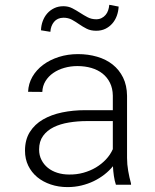

<svg xmlns="http://www.w3.org/2000/svg" viewBox="-20 -761 640 791"><path d="M457.5 0Q452.1 -16.1 449.2 -35.9Q446.3 -55.7 445.3 -76.2Q430.2 -57.6 410.2 -42Q390.1 -26.4 366.5 -14.9Q342.8 -3.4 315.4 3.2Q288.1 9.8 258.3 9.8Q221.2 9.8 189.2 -1Q157.2 -11.7 133.5 -31.2Q109.9 -50.8 96.4 -78.4Q83 -106 83 -140.1Q83 -185.5 103 -217.3Q123 -249 157.2 -268.8Q191.4 -288.6 236.3 -297.9Q281.2 -307.1 330.6 -307.1H444.8V-367.2Q444.3 -397 433.1 -419.7Q421.9 -442.4 402.6 -457.8Q383.3 -473.1 356.7 -481Q330.1 -488.8 298.8 -488.8Q270.5 -488.8 244.9 -481.4Q219.2 -474.1 199.5 -460.4Q179.7 -446.8 167.5 -427Q155.3 -407.2 154.3 -382.3L95.7 -382.8Q97.2 -416.5 113.5 -444.8Q129.9 -473.1 157.7 -493.9Q185.5 -514.6 222.4 -526.4Q259.3 -538.1 301.3 -538.1Q343.3 -538.1 380.1 -527.3Q417 -516.6 444.1 -495.1Q471.2 -473.6 487.1 -441.4Q502.9 -409.2 503.4 -366.2V-110.4Q503.4 -84 508.1 -57.1Q512.7 -30.3 519.5 -5.9L520 0ZM264.6 -42Q295.4 -41.5 323.5 -49.3Q351.6 -57.1 375 -71Q398.4 -85 416.5 -104.2Q434.6 -123.5 444.8 -146.5V-262.2H338.4Q299.8 -262.2 264.2 -256.3Q228.5 -250.5 201.2 -237.1Q173.8 -223.6 157.5 -201.2Q141.1 -178.7 141.1 -145Q141.1 -121.1 150.9 -102.1Q160.6 -83 177.2 -69.6Q193.8 -56.2 216.3 -49.1Q238.8 -42 264.6 -42ZM468.8 -733.9Q467.8 -713.9 461.2 -695.8Q454.6 -677.7 442.6 -664.1Q430.7 -650.4 414.1 -642.3Q397.5 -634.3 376.5 -634.3Q353.5 -634.3 337.2 -642.6Q320.8 -650.9 306.2 -661.1Q291.5 -671.4 276.4 -679.7Q261.2 -688 241.2 -688Q216.3 -687.5 202.6 -670.9Q189 -654.3 187.5 -629.9L148.9 -636.2Q149.4 -655.8 156 -673.8Q162.6 -691.9 174.6 -705.6Q186.5 -719.2 203.4 -727.3Q220.2 -735.4 241.2 -735.4Q261.7 -735.4 278.1 -726.8Q294.4 -718.3 309.8 -708.3Q325.2 -698.2 341.1 -689.9Q356.9 -681.6 376.5 -681.6Q388.7 -681.6 398.4 -686.5Q408.2 -691.4 415 -699.5Q421.9 -707.5 425.5 -718.3Q429.2 -729 430.2 -741.2Z"/></svg>

Font: Roboto Mono Light
Style: Regular
Weight: 300
Designer: Google
Version: Version 2.000985; 2015; ttfautohint (v1.3)